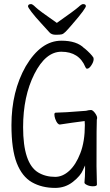

<svg xmlns="http://www.w3.org/2000/svg" viewBox="-20 -907 540 939"><path d="M132 -887Q139 -887 154.5 -871.5Q170 -856 258 -795Q349 -859 364 -873Q379 -887 386 -887Q400 -887 400 -877Q400 -872 384.5 -850.5Q369 -829 329 -783Q311 -762 300.5 -751.5Q290 -741 281.5 -739Q273 -737 252.5 -737Q232 -737 222 -748.5Q212 -760 181.5 -793Q151 -826 134 -848.5Q117 -871 117 -876Q117 -887 132 -887ZM250 12Q185 12 136.5 -15.5Q88 -43 62 -109.5Q36 -176 36 -295Q36 -460 106 -583Q180 -708 280 -708Q356 -708 392 -671H393Q426 -643 437 -625L438 -618Q438 -605 427 -588Q416 -571 406 -571Q401 -571 398 -578Q367 -654 280 -654Q203 -654 148 -545Q93 -436 93 -285Q93 -109 166 -64Q202 -42 250 -42Q286 -42 318.5 -71.5Q351 -101 373 -158Q395 -215 395 -296L394 -315Q331 -307 273 -298Q260 -298 250 -326Q246 -338 246 -347Q246 -356 253 -356Q287 -356 399 -365H400Q415 -369 425 -369Q431 -369 438 -362Q445 -355 450 -346Q455 -337 455 -331.5Q455 -326 453.5 -321.5Q452 -317 452 -94L454 -4Q454 4 434 4Q419 4 406 -2Q393 -8 393 -14Q396 -44 396 -74V-98L386 -76Q374 -47 336.5 -17.5Q299 12 250 12Z"/></svg>

Font: Moon Stars Kai T HW Light
Style: Regular
Weight: 300
Designer: GuiWonder
Version: Version 1.101